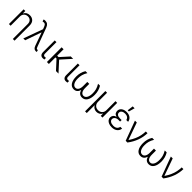

<svg xmlns="http://www.w3.org/2000/svg" viewBox="515 -2798 5035 5035"><g transform="rotate(45 3033.0 -280.5)"><path d="M146.7 -340.9V0H83.5V-545.5H144.9V-459.9H150.6Q169.7 -501.8 210.4 -527.2Q251.1 -552.6 311.1 -552.6Q393.8 -552.6 445 -501.4Q496.1 -450.3 496.1 -353.3V204.5H432.9V-349.4Q432.9 -416.2 395.6 -455.4Q358.3 -494.7 295.1 -494.7Q231.2 -494.7 188.9 -453.5Q146.7 -412.3 146.7 -340.9Z M1082.4 6.7Q1045.5 6.7 1018.6 -16.2Q991.8 -39.1 973.4 -90.9L846.9 -446.4H841.6L685.7 0H616.8L812.1 -535.5L789.1 -597.7Q768.1 -653.8 739.9 -669.2Q711.6 -684.7 659.1 -672.2L642 -728.3Q650.2 -731.5 665.5 -734.4Q680.8 -737.2 698.9 -737.2Q752.1 -736.9 786.9 -709.3Q821.7 -681.8 843.4 -622.5L1032 -110.8Q1042.3 -83.1 1052 -67.6Q1061.8 -52.2 1082.4 -52.2Q1086.6 -52.2 1092.7 -53.1Q1098.7 -54 1103 -54.3L1118.3 2.5Q1098 7.1 1082.4 6.7Z M1236.9 -545.5H1300.4V-118.3Q1300.4 -82.4 1318.4 -68.9Q1336.3 -55.4 1358.3 -55.4Q1371.1 -55.4 1382.8 -57.5Q1394.5 -59.7 1398.4 -61.1L1399.9 -0.4Q1392.4 1.8 1377 4.4Q1361.5 7.1 1338.4 7.1Q1294.4 7.1 1265.6 -22.5Q1236.9 -52.2 1236.9 -118.3Z M1565 -545.5V-307.2H1616.5L1831.7 -545.5H1920.5L1674 -271.3L1921.9 0H1828.8L1605.1 -243.6L1565 -244V0H1492.2V-545.5Z M2093.4 -545.5H2157V-118.3Q2157 -82.4 2174.9 -68.9Q2192.8 -55.4 2214.8 -55.4Q2227.6 -55.4 2239.3 -57.5Q2251.1 -59.7 2255 -61.1L2256.4 -0.4Q2248.9 1.8 2233.5 4.4Q2218 7.1 2195 7.1Q2150.9 7.1 2122.2 -22.5Q2093.4 -52.2 2093.4 -118.3Z M2377.1 -545.5H2448.9Q2402.7 -467.7 2386.4 -404.5Q2370 -341.3 2370 -273.1Q2369.7 -168 2404.5 -108.8Q2439.3 -49.7 2497.2 -49.7Q2548.3 -49.7 2579.2 -96.1Q2610.1 -142.4 2610.1 -226.2V-379.6H2682.9V-226.2Q2682.9 -142.4 2713.8 -96.1Q2744.7 -49.7 2795.8 -49.7Q2854 -49.7 2888.7 -108.8Q2923.3 -168 2922.9 -273.1Q2922.9 -341.3 2906.6 -404.5Q2890.3 -467.7 2843.8 -545.5H2915.5Q2989.3 -427.9 2989.3 -277Q2989.3 -142.8 2939.3 -66.4Q2889.2 9.9 2800.4 9.9Q2683.9 9.9 2646.3 -114.7Q2608.7 9.9 2492.5 9.9Q2403.8 9.9 2353.7 -66.4Q2303.6 -142.8 2303.6 -277Q2303.6 -428.6 2377.1 -545.5Z M3114.3 207V-545.5H3177.9V-208.5Q3177.9 -140.3 3220.9 -97.3Q3263.8 -54.3 3333.5 -54.3Q3403.4 -54.3 3446.4 -97.5Q3489.3 -140.6 3489.3 -208.5V-545.5H3552.9V0H3489.3V-82.7H3485.4Q3464.5 -39.8 3423.7 -16.3Q3382.8 7.1 3333.5 7.1Q3284.4 7.1 3243.6 -16.3Q3202.8 -39.8 3181.5 -82.7H3177.9V207Z M3953.5 -287.3V-253.2H3892Q3832 -253.2 3794 -223.2Q3756 -193.2 3756.4 -147.4Q3756.4 -103.3 3796.7 -76Q3837 -48.7 3904.1 -48.7Q3970.9 -48.7 4007.6 -77.2Q4044.4 -105.8 4056.1 -159.4H4122.2Q4112.2 -83.1 4054.2 -36.6Q3996.1 9.9 3901.3 9.9Q3838.8 9.9 3791.2 -9.6Q3743.6 -29.1 3716.8 -64.1Q3690 -99.1 3690 -144.9Q3690 -185 3714.5 -221.4Q3739 -257.8 3798.3 -275.6Q3742.2 -291.2 3721.2 -324.6Q3700.3 -358 3700.3 -396.3Q3700.6 -469.1 3755.7 -510.8Q3810.7 -552.6 3899.9 -552.6Q3986.5 -552.6 4041 -511.7Q4095.5 -470.9 4106.5 -396.7H4040.1Q4029.8 -443.9 3993.8 -469.3Q3957.7 -494.7 3899.9 -494.7Q3838.8 -494.7 3802 -468Q3765.3 -441.4 3764.9 -397.4Q3764.6 -356.5 3796.9 -332.7Q3829.2 -308.9 3892 -308.9H3953.5ZM3885.3 -603.3 3905.9 -768.5H3976.2L3929.7 -603.3Z M4413.4 0 4211.6 -545.5H4280.5L4449.2 -69.2H4453.8Q4513.1 -159.4 4547.2 -237.7Q4581.3 -316.1 4596.6 -391Q4611.9 -465.9 4614.3 -545.5H4677.6Q4675.4 -405.9 4625.7 -267.8Q4576 -129.6 4478.3 0Z M4850.5 -545.5H4922.2Q4876.1 -467.7 4859.7 -404.5Q4843.4 -341.3 4843.4 -273.1Q4843 -168 4877.8 -108.8Q4912.6 -49.7 4970.5 -49.7Q5021.7 -49.7 5052.6 -96.1Q5083.5 -142.4 5083.5 -226.2V-379.6H5156.2V-226.2Q5156.2 -142.4 5187.1 -96.1Q5218 -49.7 5269.2 -49.7Q5327.4 -49.7 5362 -108.8Q5396.7 -168 5396.3 -273.1Q5396.3 -341.3 5380 -404.5Q5363.6 -467.7 5317.1 -545.5H5388.8Q5462.7 -427.9 5462.7 -277Q5462.7 -142.8 5412.6 -66.4Q5362.6 9.9 5273.8 9.9Q5157.3 9.9 5119.7 -114.7Q5082 9.9 4965.9 9.9Q4877.1 9.9 4827.1 -66.4Q4777 -142.8 4777 -277Q4777 -428.6 4850.5 -545.5Z M5745 0 5543.3 -545.5H5612.2L5780.9 -69.2H5785.5Q5844.8 -159.4 5878.9 -237.7Q5913 -316.1 5928.3 -391Q5943.5 -465.9 5946 -545.5H6009.2Q6007.1 -405.9 5957.4 -267.8Q5907.7 -129.6 5810 0Z"/></g></svg>

Font: Inter Zeller Light
Style: Regular
Weight: 300
Designer: Rasmus Andersson; Joe Bland
Foundry: zeller
Version: Version 3.015;git-dec3a8cb1